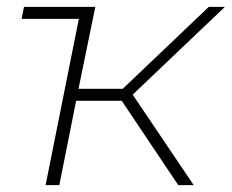

<svg xmlns="http://www.w3.org/2000/svg" viewBox="-20 -540 676 560"><path d="M50 -520H258L209 -281H338L589 -520H636L367 -264L545 0H500L335 -246H202L153 0H113L210 -485H43Z"/></svg>

Font: Argentum Sans ExtraLight
Style: Italic
Weight: 200
Italic angle: -11°
Designer: Julieta Ulanovsky (font), Cristiano Sobral (main changes and remaster)
Foundry: Julieta Ulanovsky (font), Cristiano Sobral (main changes and remaster)
Version: Version 2.007;June 15, 2022;FontCreator 14.0.0.2814 64-bit; 